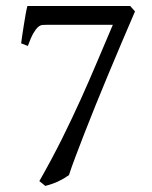

<svg xmlns="http://www.w3.org/2000/svg" viewBox="-20 -608 509 643"><path d="M432.1 -569.8Q409.7 -517.6 386.7 -463.6Q363.8 -409.7 342 -357.4Q320.3 -305.2 300.3 -255.9Q280.3 -206.5 263.4 -163.1Q246.6 -119.6 232.9 -83.5Q219.2 -47.4 210.9 -21.5Q193.8 -9.3 175 -0.5Q156.2 8.3 131.8 14.6L111.8 -1.5Q154.3 -76.2 188 -144Q221.7 -211.9 250.5 -275.6Q279.3 -339.4 305.2 -400.9Q331.1 -462.4 357.9 -524.9H136.2Q128.9 -524.9 122.1 -524.4Q115.2 -523.9 107.9 -517.8Q100.6 -511.7 92 -497.1Q83.5 -482.4 73.2 -454.1L50.8 -462.9Q52.2 -474.1 54.7 -491Q57.1 -507.8 60.1 -525.9Q63 -543.9 65.9 -560.5Q68.8 -577.1 71.8 -587.9H416L432.1 -569.8Z"/></svg>

Font: Gentium
Style: Regular
Weight: 400
Designer: J. Victor Gaultney
Version: Version 1.03; 2011; OFL 1.1 release